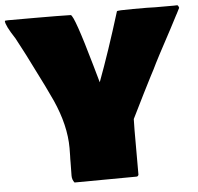

<svg xmlns="http://www.w3.org/2000/svg" viewBox="-69 -792 893 864"><g transform="rotate(-5 377.5 -359.5)"><path d="M747.1 -735.8 763.2 -736.3Q768.1 -733.9 770.5 -724.1L755.9 -695.3V-695.8L724.1 -634.8Q652.3 -502 631.3 -457.5L614.7 -425.8Q587.9 -374 523.4 -243.2Q522.5 -226.6 522.5 -193.4V8.3Q520 16.1 512.7 16.1L232.9 18.1Q222.2 4.4 222.2 -13.2L223.1 -74.2V-88.4L223.6 -103L224.1 -138.7Q224.1 -240.7 171.9 -357.4Q160.6 -381.8 139.2 -426.3L66.4 -571.8Q63.5 -577.1 50.8 -601.6Q38.1 -626 22.9 -654.3V-653.8Q-16.1 -713.4 -16.1 -732.9Q-16.1 -735.4 -0.5 -735.4H125Q229 -735.4 281.7 -733.9Q297.4 -731 363.3 -499L385.3 -421.4Q435.1 -554.2 490.2 -732.9Q490.7 -736.8 562.5 -736.8H625Q647.5 -736.8 662.6 -735.8Z"/></g></svg>

Font: Bowlby One
Style: Regular
Weight: 400
Designer: vernon adams
Foundry: vernon adams
Version: Version 1.000